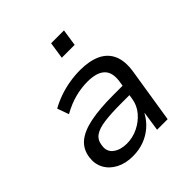

<svg xmlns="http://www.w3.org/2000/svg" viewBox="-192 -852 1003 1003"><g transform="rotate(-45 309.0 -351.0)"><path d="M223 9Q170 9 130.5 -11.5Q91 -32 71.5 -67.5Q52 -103 58 -148Q65 -201 102.5 -232Q140 -263 208.5 -276.5Q277 -290 377 -290H460L451 -230H375Q301 -230 251.5 -223.5Q202 -217 177 -199Q152 -181 148 -145Q142 -104 171.5 -82Q201 -60 248 -60Q291 -60 331 -79.5Q371 -99 398.5 -132Q426 -165 432 -206L449 -314Q459 -377 428.5 -406Q398 -435 330 -435Q285 -435 238.5 -423Q192 -411 142 -383L119 -447Q153 -466 190.5 -479Q228 -492 267.5 -498.5Q307 -505 346 -505Q414 -505 460.5 -483.5Q507 -462 527 -417Q547 -372 536 -302L488 0H410L426 -107H424Q406 -73 376 -46.5Q346 -20 307.5 -5.5Q269 9 223 9ZM324 -618 338 -711H433L419 -618Z"/></g></svg>

Font: Nunito Sans 7pt
Style: Italic
Weight: 400
Italic angle: -9°
Designer: Vernon Adams
Foundry: Vernon Adams
Version: Version 3.101;gftools[0.9.27]